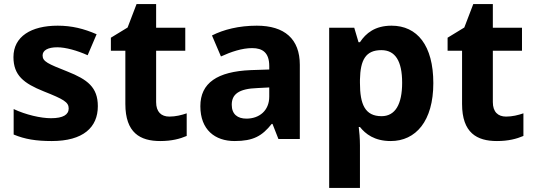

<svg xmlns="http://www.w3.org/2000/svg" viewBox="-20 -682 2615 942"><path d="M460 -161C460 -254 409 -292 311 -331C215 -369 189 -380 189 -410C189 -435 215 -450 261 -450C302 -450 359 -434 410 -411L454 -514C392 -541 333 -556 263 -556C133 -556 46 -503 46 -402C46 -312 97 -273 194 -234C292 -195 317 -181 317 -150C317 -120 291 -102 230 -102C180 -102 106 -119 47 -147V-22C102 1 157 10 234 10C388 10 460 -57 460 -161Z M811 -110C771 -110 746 -133 746 -181V-433H889V-546H746V-662H650L606 -547L524 -497V-433H595V-172C595 -30 668 10 766 10C823 10 863 -1 896 -15V-126C870 -117 841 -110 811 -110Z M1240 -556C1152 -556 1077 -537 1020 -508L1064 -405C1114 -428 1168 -446 1217 -446C1269 -446 1301 -423 1301 -358V-341L1210 -338C1046 -331 963 -275 963 -161C963 -45 1035 10 1131 10C1223 10 1266 -15 1313 -74H1317L1346 0H1451V-364C1451 -491 1376 -556 1240 -556ZM1244 -250 1301 -253V-208C1301 -139 1252 -100 1189 -100C1146 -100 1117 -121 1117 -168C1117 -218 1149 -247 1244 -250Z M1901 -556C1820 -556 1775 -519 1746 -475H1739L1718 -546H1595V240H1746V31C1746 -3 1743 -35 1740 -59H1746C1773 -25 1817 10 1897 10C2020 10 2106 -88 2106 -274C2106 -459 2027 -556 1901 -556ZM1851 -436C1919 -436 1953 -383 1953 -276C1953 -170 1919 -112 1852 -112C1771 -112 1746 -170 1746 -275V-291C1748 -388 1774 -436 1851 -436Z M2463 -110C2423 -110 2398 -133 2398 -181V-433H2541V-546H2398V-662H2302L2258 -547L2176 -497V-433H2247V-172C2247 -30 2320 10 2418 10C2475 10 2515 -1 2548 -15V-126C2522 -117 2493 -110 2463 -110Z"/></svg>

Font: Noto Sans Canadian Aboriginal
Style: Bold
Weight: 700
Designer: Monotype Design Team, Typotheque's Kevin King
Foundry: Monotype Imaging Inc.
Version: Version 2.004